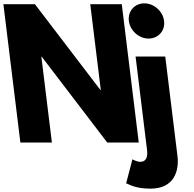

<svg xmlns="http://www.w3.org/2000/svg" viewBox="-52 -850 1157 1145"><path d="M808.6 -830C750.6 -830 709.4 -783 716.5 -725C723.6 -667 776.4 -620 834.4 -620C892.4 -620 933.6 -667 926.5 -725C919.4 -783 866.6 -830 808.6 -830ZM756.5 -513H933.5L1006.2 79C1017.4 170 986.3 275 845.3 275C761.3 275 726.7 254 700.3 243L737.8 100C737.8 100 762.6 115 784.6 115C814.6 115 830.9 93 825 45ZM194.6 -512H196.6L587.5 0H775.5L674.2 -825H486.2L549.1 -313H547.1L156.2 -825H-31.8L69.5 0H257.5Z"/></svg>

Font: Hussar
Style: BdOpOblOne
Weight: 700
Foundry: Cannot Into Space Fonts
Version: Version 2.00